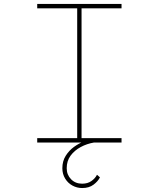

<svg xmlns="http://www.w3.org/2000/svg" viewBox="-20 -720 802 970"><path d="M168 0V-22H370V-678H168V-700H594V-678H392V-22H594V0ZM395 230Q369 230 346 217.5Q323 205 309 182Q295 159 295 130Q295 94 312 67Q329 40 354 22Q379 4 405 -6Q431 -16 450 -18L455 0Q419 6 387.5 23Q356 40 336.5 66.5Q317 93 317 130Q317 163 339 185.5Q361 208 395 208Q423 208 442 194.5Q461 181 470 163L485 176Q475 196 452.5 213Q430 230 395 230Z"/></svg>

Font: Lexend Zetta Thin
Style: Regular
Weight: 250
Version: Version 1.007